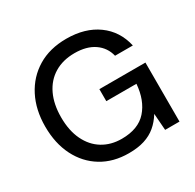

<svg xmlns="http://www.w3.org/2000/svg" viewBox="-157 -883 1081 1065"><g transform="rotate(-30 383.5 -350.0)"><path d="M377 12Q278 12 204 -33Q130 -78 89 -159Q48 -240 48 -348Q48 -455 90 -537Q132 -619 209 -665.5Q286 -712 392 -712Q512 -712 591.5 -654.5Q671 -597 694 -495H580Q566 -553 517.5 -586.5Q469 -620 392 -620Q317 -620 262.5 -587Q208 -554 179 -493Q150 -432 150 -348Q150 -263 179.5 -202Q209 -141 261.5 -109Q314 -77 383 -77Q489 -77 543 -138Q597 -199 605 -301H412V-378H707V0H615L607 -107Q583 -68 551.5 -41.5Q520 -15 477.5 -1.5Q435 12 377 12Z"/></g></svg>

Font: DM Sans 11pt Medium
Style: Regular
Weight: 500
Version: Version 4.004;gftools[0.9.30]